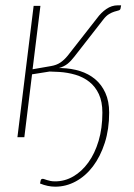

<svg xmlns="http://www.w3.org/2000/svg" viewBox="-20 -515 504 722"><path d="M187.5 167Q223.5 167 255.5 148.5Q287.5 130 312 96.2Q336.5 62.5 350.8 14.8Q365 -33 365 -91.5Q365 -132.5 351.8 -161Q338.5 -189.5 316 -207.2Q293.5 -225 264 -233.8Q234.5 -242.5 202.5 -244.5L166.5 -246L100.5 -235.5L71.5 1H45.5L106.5 -493H132L102.5 -254.5L171.5 -266.5Q192.5 -270 207 -279.8Q221.5 -289.5 234.5 -305.5L344.5 -446Q360 -467.5 380 -481.2Q400 -495 423 -495H435.5L433 -482Q431.5 -477 425.2 -475.5Q419 -474 410 -471.2Q401 -468.5 390 -462Q379 -455.5 368 -441L260 -302.5Q247 -285.5 234.2 -275.2Q221.5 -265 201.5 -259H211.5Q248 -258 280.8 -247.8Q313.5 -237.5 337.8 -217.2Q362 -197 376.2 -165.8Q390.5 -134.5 390.5 -91.5Q390.5 -29 374 22.2Q357.5 73.5 329.8 110.2Q302 147 265.2 167Q228.5 187 188 187Q159.5 187 130.5 175L133 163.5Q134.5 157.5 140.5 157.5Q143.5 157.5 147.5 159Q151.5 160.5 157 162.2Q162.5 164 170 165.5Q177.5 167 187.5 167Z"/></svg>

Font: Lato ExtraLight
Style: Italic
Weight: 275
Italic angle: -7°
Designer: Lukasz Dziedzic with Adam Twardoch and Botio Nikoltchev
Foundry: tyPoland Lukasz Dziedzic
Version: Version 2.015; 2015-08-06; http://www.latofonts.com/